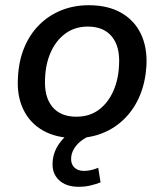

<svg xmlns="http://www.w3.org/2000/svg" viewBox="-20 -521 630 737"><path d="M269 9Q196 9 145 -20Q94 -49 69 -102Q44 -155 49 -225Q52 -287 73 -338Q94 -389 130.5 -425.5Q167 -462 215.5 -481.5Q264 -501 321 -501Q394 -501 445 -472Q496 -443 521 -390.5Q546 -338 542 -267Q538 -205 517 -154.5Q496 -104 459.5 -67Q423 -30 375 -10.5Q327 9 269 9ZM273 -73Q323 -73 358.5 -99Q394 -125 414.5 -170.5Q435 -216 437 -273Q441 -342 409.5 -380.5Q378 -419 317 -419Q268 -419 232 -393Q196 -367 175.5 -322Q155 -277 153 -220Q149 -150 180.5 -111.5Q212 -73 273 -73ZM282 196Q233 196 206 170Q179 144 182 102Q184 57 216 19Q248 -19 296 -39L326 0Q304 9 288 22.5Q272 36 263 52Q254 68 253 86Q252 109 265.5 122Q279 135 302 135Q316 135 329 132Q342 129 357 123L366 179Q348 186 327.5 191Q307 196 282 196Z"/></svg>

Font: Nunito Sans 10pt SemiBold
Style: Italic
Weight: 600
Italic angle: -9°
Designer: Vernon Adams
Foundry: Vernon Adams
Version: Version 3.101;gftools[0.9.27]